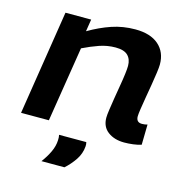

<svg xmlns="http://www.w3.org/2000/svg" viewBox="-111 -652 912 960"><g transform="rotate(15 345.0 -172.0)"><path d="M113 -541H246L236 -478Q294 -512 351.5 -531.5Q409 -551 473 -551Q551 -551 593.5 -514Q636 -477 636 -413Q636 -399 632 -369.5Q628 -340 622 -304.5Q616 -269 610 -234Q604 -199 600 -172Q596 -145 596 -134Q596 -103 626 -103Q641 -103 654 -107L652 -2Q634 4 610 7Q586 10 564 10Q513 10 479.5 -15Q446 -40 446 -87Q446 -101 450 -128.5Q454 -156 459.5 -190.5Q465 -225 471 -259.5Q477 -294 480.5 -322Q484 -350 484 -365Q484 -399 464.5 -418.5Q445 -438 401 -438Q358 -438 317.5 -424Q277 -410 234 -389L172 0H28ZM240 57H381Q384 68 383 79Q380 117 358.5 149Q337 181 308 207H189Q211 178 226 146.5Q241 115 242 84Q243 69 240 57Z"/></g></svg>

Font: Georama Extended SemiBold
Style: Italic
Weight: 600
Width: 7
Italic angle: -9°
Designer: Jean-Baptiste Levee
Foundry: Production Type
Version: Version 1.000